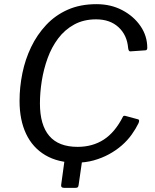

<svg xmlns="http://www.w3.org/2000/svg" viewBox="-20 -772 747 923"><path d="M288 131Q272 131 274 117L294 -29H379L358 117Q357 125 354 128Q351 131 343 131ZM444 -752Q513 -752 568 -723Q623 -694 655.5 -646.5Q688 -599 688 -542Q688 -530 678 -530L606 -525Q598 -525 596 -541Q591 -603 550 -641Q509 -679 442 -679Q382 -679 336.5 -654Q291 -629 259.5 -587Q228 -545 209 -492.5Q190 -440 181 -384Q172 -328 172 -275Q172 -171 217 -118.5Q262 -66 353 -66Q425 -66 479 -101Q533 -136 571 -211Q574 -218 586 -214L645 -198Q652 -195 646 -180Q633 -153 613 -125Q593 -97 565.5 -73Q538 -49 504 -30.5Q470 -12 430.5 -1Q391 10 346 10Q259 10 198 -26Q137 -62 105.5 -128.5Q74 -195 74 -287Q74 -353 87.5 -419.5Q101 -486 129.5 -545.5Q158 -605 202 -652Q246 -699 306 -725.5Q366 -752 444 -752Z"/></svg>

Font: Libre Franklin
Style: Italic
Weight: 400
Italic angle: -8°
Designer: Pablo Impallari, Rodrigo Fuenzalida, Nhung Nguyen
Foundry: Impallari Type
Version: Version 3.000